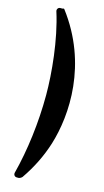

<svg xmlns="http://www.w3.org/2000/svg" viewBox="-135 -876 528 975"><g transform="rotate(15 128.5 -388.0)"><path d="M63 57H73C78 57 88 51 91 47C136 -18 169 -86 191 -156C241 -317 258 -590 75 -831C72 -835 69 -831 64 -831H54C43 -831 36 -820 39 -810C83 -672 99 -498 99 -386C99 -241 80 -90 47 37C45 48 52 57 63 57Z"/></g></svg>

Font: DIN Rundschrift
Style: Mittel
Weight: 400
Version: Version 1.027